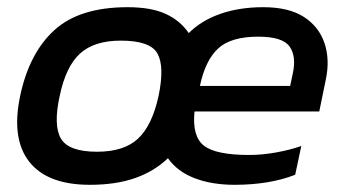

<svg xmlns="http://www.w3.org/2000/svg" viewBox="-20 -504 967 534"><path d="M230 10Q112 10 61.5 -54Q11 -118 36 -237Q61 -356 131 -420Q201 -484 335 -484Q400 -484 440.5 -465.5Q481 -447 505 -412Q540 -447 593 -465.5Q646 -484 712 -484Q783 -484 825 -457Q867 -430 882.5 -384Q898 -338 886 -282L868 -194H521Q514 -125 547 -99Q580 -73 673 -73Q709 -73 748 -80Q787 -87 818 -98L801 -18Q766 -4 723 3Q680 10 633 10Q569 10 521 -8.5Q473 -27 447 -64Q410 -28 356.5 -9Q303 10 230 10ZM536 -265H787L794 -298Q805 -347 785.5 -374.5Q766 -402 698 -402Q622 -402 586.5 -369Q551 -336 536 -265ZM250 -82Q325 -82 364 -118.5Q403 -155 421 -237Q438 -319 418 -355Q398 -391 316 -391Q242 -391 202.5 -355Q163 -319 146 -237Q128 -155 149.5 -118.5Q171 -82 250 -82Z"/></svg>

Font: Kanit
Style: Italic
Weight: 400
Italic angle: -12°
Designer: Katatrad Team
Foundry: CadsonDemak
Version: Version 2.000; ttfautohint (v1.8.3)